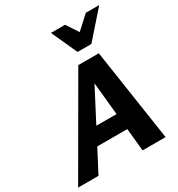

<svg xmlns="http://www.w3.org/2000/svg" viewBox="-234 -1054 1108 1192"><g transform="rotate(-30 320.0 -458.0)"><path d="M438 0 381 -576H422L122 0H-24L357 -658H504L603 0ZM123 -162 188 -276H472L504 -162ZM394 -731 440 -806 560 -916H656L493 -731ZM394 -731 310 -916H411L483 -807L493 -731Z"/></g></svg>

Font: Ysabeau Office ExtraBold
Style: Italic
Weight: 800
Italic angle: -12°
Designer: Christian Thalmann (Catharsis Fonts)
Version: Version 2.001;gftools[0.9.30]; featfreeze: tnum,lnum,ss02